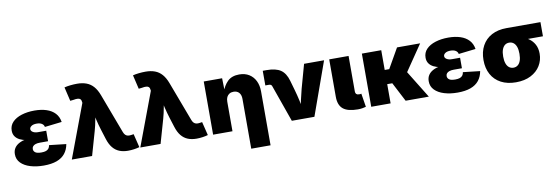

<svg xmlns="http://www.w3.org/2000/svg" viewBox="-64 -1225 5564 1917"><g transform="rotate(-10 2718.5 -266.5)"><path d="M289.1 10.3Q213.9 10.3 153.8 -8.1Q93.8 -26.4 58.6 -62.3Q23.4 -98.1 23.4 -150.4Q23.4 -187 40.3 -212.9Q57.1 -238.8 88.1 -255.4Q119.1 -272 160.9 -280Q202.6 -288.1 252 -288.1H372.6V-221.7H290Q263.2 -221.7 245.1 -215.6Q227.1 -209.5 217.8 -198.2Q208.5 -187 208.5 -170.9Q208.5 -148.9 227.1 -135.7Q245.6 -122.6 288.6 -122.6Q316.4 -122.6 334.5 -128.9Q352.5 -135.3 362.5 -148.4Q372.6 -161.6 375 -181.6L546.9 -162.1Q537.1 -106.4 506.3 -67.9Q475.6 -29.3 421.9 -9.5Q368.2 10.3 289.1 10.3ZM253.9 -263.2Q206.1 -263.2 165.5 -269.8Q125 -276.4 95.5 -291.3Q65.9 -306.2 49.6 -330.1Q33.2 -354 33.2 -388.2Q33.2 -439.5 67.4 -474.9Q101.6 -510.3 160.2 -528.6Q218.8 -546.9 290.5 -546.9Q359.4 -546.9 412.4 -529.5Q465.3 -512.2 498.3 -476.8Q531.2 -441.4 539.6 -387.7L366.2 -367.7Q362.3 -389.6 342.5 -402.1Q322.8 -414.6 290.5 -414.6Q255.9 -414.6 237.1 -401.6Q218.3 -388.7 218.3 -371.1Q218.3 -352.5 238.3 -340.3Q258.3 -328.1 290 -328.1H372.6V-263.2Z M574.2 0 776.4 -539.6 774.9 -549.8Q773.4 -568.4 764.9 -577.4Q756.3 -586.4 738.8 -588.1Q721.2 -589.8 691.9 -584L660.6 -580.6L627.4 -722.2Q652.3 -729 687.7 -732.9Q723.1 -736.8 756.8 -736.8Q810.5 -736.8 851.3 -721.4Q892.1 -706.1 921.9 -672.4Q951.7 -638.7 972.7 -583L1123.5 -181.6Q1130.9 -162.6 1141.6 -152.1Q1152.3 -141.6 1167 -138.7Q1181.6 -135.7 1200.7 -138.7L1226.1 -142.6L1259.8 -5.4Q1237.3 1.5 1205.8 6.1Q1174.3 10.7 1143.6 10.7Q1093.8 10.7 1055.4 -4.9Q1017.1 -20.5 989.3 -54.4Q961.4 -88.4 943.8 -144.5L913.1 -242.2Q896 -296.9 882.8 -353.3Q869.6 -409.7 856.9 -474.6H897.5Q884.3 -409.7 874.5 -353.5Q864.7 -297.4 849.1 -242.2L779.8 0Z M1268.6 0 1470.7 -539.6 1469.2 -549.8Q1467.8 -568.4 1459.2 -577.4Q1450.7 -586.4 1433.1 -588.1Q1415.5 -589.8 1386.2 -584L1355 -580.6L1321.8 -722.2Q1346.7 -729 1382.1 -732.9Q1417.5 -736.8 1451.2 -736.8Q1504.9 -736.8 1545.7 -721.4Q1586.4 -706.1 1616.2 -672.4Q1646 -638.7 1667 -583L1817.9 -181.6Q1825.2 -162.6 1835.9 -152.1Q1846.7 -141.6 1861.3 -138.7Q1876 -135.7 1895 -138.7L1920.4 -142.6L1954.1 -5.4Q1931.6 1.5 1900.1 6.1Q1868.7 10.7 1837.9 10.7Q1788.1 10.7 1749.8 -4.9Q1711.4 -20.5 1683.6 -54.4Q1655.8 -88.4 1638.2 -144.5L1607.4 -242.2Q1590.3 -296.9 1577.1 -353.3Q1564 -409.7 1551.3 -474.6H1591.8Q1578.6 -409.7 1568.8 -353.5Q1559.1 -297.4 1543.5 -242.2L1474.1 0Z M2203.1 -299.3V0H2006.8V-539.1H2192.9L2196.3 -398.9H2186Q2205.6 -462.4 2248.3 -504.6Q2291 -546.9 2366.7 -546.9Q2424.8 -546.9 2466.6 -521Q2508.3 -495.1 2530.8 -449Q2553.2 -402.8 2553.2 -342.8V204.1H2357.4V-300.8Q2357.4 -341.3 2337.4 -364Q2317.4 -386.7 2280.8 -386.7Q2256.8 -386.7 2239.5 -376.2Q2222.2 -365.7 2212.6 -346.4Q2203.1 -327.1 2203.1 -299.3Z M2804.7 0 2671.9 -375.5Q2668.9 -384.3 2661.4 -388.9Q2653.8 -393.6 2642.6 -393.6H2605.5V-542H2644Q2737.3 -542 2786.6 -508.5Q2835.9 -475.1 2858.4 -396L2886.7 -296.9Q2902.3 -242.2 2914.8 -185.5Q2927.2 -128.9 2939.5 -64.5H2905.3Q2917.5 -128.9 2929.7 -185.3Q2941.9 -241.7 2956.5 -296.9L3023.9 -539.1H3226.6L3033.7 0Z M3475.1 2.4Q3372.6 2.4 3325.7 -36.1Q3278.8 -74.7 3278.8 -159.2V-539.1H3475.1V-177.7Q3475.1 -161.1 3484.4 -152.3Q3493.7 -143.6 3511.2 -143.6Q3520 -143.6 3525.6 -144Q3531.2 -144.5 3535.2 -146L3557.1 -9.3Q3544.9 -5.9 3523.9 -1.7Q3502.9 2.4 3475.1 2.4Z M3806.2 -539.1V0H3609.9V-539.1ZM4200.7 -539.1 3965.8 -194.8H3769.5L3765.1 -338.9H3852.1L3966.3 -539.1ZM3958.5 0 3853 -203.6 4019 -283.7 4193.8 0Z M4484.9 10.3Q4409.7 10.3 4349.6 -8.1Q4289.6 -26.4 4254.4 -62.3Q4219.2 -98.1 4219.2 -150.4Q4219.2 -187 4236.1 -212.9Q4252.9 -238.8 4283.9 -255.4Q4314.9 -272 4356.7 -280Q4398.4 -288.1 4447.8 -288.1H4568.4V-221.7H4485.8Q4459 -221.7 4440.9 -215.6Q4422.9 -209.5 4413.6 -198.2Q4404.3 -187 4404.3 -170.9Q4404.3 -148.9 4422.9 -135.7Q4441.4 -122.6 4484.4 -122.6Q4512.2 -122.6 4530.3 -128.9Q4548.3 -135.3 4558.3 -148.4Q4568.4 -161.6 4570.8 -181.6L4742.7 -162.1Q4732.9 -106.4 4702.1 -67.9Q4671.4 -29.3 4617.7 -9.5Q4564 10.3 4484.9 10.3ZM4449.7 -263.2Q4401.9 -263.2 4361.3 -269.8Q4320.8 -276.4 4291.3 -291.3Q4261.7 -306.2 4245.4 -330.1Q4229 -354 4229 -388.2Q4229 -439.5 4263.2 -474.9Q4297.4 -510.3 4356 -528.6Q4414.6 -546.9 4486.3 -546.9Q4555.2 -546.9 4608.2 -529.5Q4661.1 -512.2 4694.1 -476.8Q4727.1 -441.4 4735.4 -387.7L4562 -367.7Q4558.1 -389.6 4538.3 -402.1Q4518.6 -414.6 4486.3 -414.6Q4451.7 -414.6 4432.9 -401.6Q4414.1 -388.7 4414.1 -371.1Q4414.1 -352.5 4434.1 -340.3Q4454.1 -328.1 4485.8 -328.1H4568.4V-263.2Z M5077.1 10.3Q4989.3 10.3 4925.8 -23.4Q4862.3 -57.1 4828.4 -118.9Q4794.4 -180.7 4794.4 -264.6Q4794.4 -347.7 4828.1 -409.4Q4861.8 -471.2 4925 -505.1Q4988.3 -539.1 5076.2 -539.1H5420.4V-395.5H5182.1L5076.2 -391.6Q5050.8 -391.6 5032.5 -377.2Q5014.2 -362.8 5004.2 -335Q4994.1 -307.1 4994.1 -264.6Q4994.1 -222.7 5004.2 -194.6Q5014.2 -166.5 5033 -152.1Q5051.8 -137.7 5077.1 -137.7Q5102.1 -137.7 5120.6 -152.1Q5139.2 -166.5 5149.2 -194.6Q5159.2 -222.7 5159.2 -264.6Q5159.2 -307.1 5149.2 -335Q5139.2 -362.8 5120.6 -377.2Q5102.1 -391.6 5077.1 -391.6V-440.9Q5137.7 -440.9 5189.2 -428.2Q5240.7 -415.5 5278.3 -389.4Q5315.9 -363.3 5336.9 -324Q5357.9 -284.7 5357.9 -231Q5357.9 -163.6 5324.2 -108.9Q5290.5 -54.2 5227.8 -22Q5165 10.3 5077.1 10.3Z"/></g></svg>

Font: Inter 18pt Black
Style: Regular
Weight: 900
Designer: Rasmus Andersson
Foundry: rsms
Version: Version 4.001;git-66647c0bb